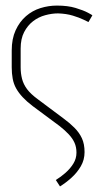

<svg xmlns="http://www.w3.org/2000/svg" viewBox="-20 -525 378 688"><path d="M54 -284V-351Q54 -386 66.5 -410Q79 -434 98.5 -449Q118 -464 142 -470.5Q166 -477 188 -477Q218 -476 241 -469Q264 -462 279.5 -454.5Q295 -447 297 -446L311 -470Q311 -471 295 -479.5Q279 -488 251 -496.5Q223 -505 184 -505Q154 -505 125 -496Q96 -487 73 -467Q50 -447 36 -416.5Q22 -386 22 -344V-284Q22 -262 25.5 -243Q29 -224 38 -208Q47 -192 61.5 -176.5Q76 -161 97 -145L194 -73Q213 -58 226.5 -43.5Q240 -29 247 -13.5Q254 2 254 22Q254 43 243 61Q232 79 215 94Q198 109 180 120L195 143Q216 130 236 112Q256 94 269.5 71Q283 48 283 20Q283 -9 273.5 -29.5Q264 -50 246.5 -67.5Q229 -85 207 -101L116 -169Q90 -188 77 -205.5Q64 -223 59 -242.5Q54 -262 54 -284Z"/></svg>

Font: Advent Pro ExtraLight
Style: Regular
Weight: 250
Version: Version 3.000